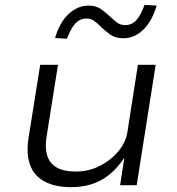

<svg xmlns="http://www.w3.org/2000/svg" viewBox="-20 -760 728 788"><path d="M272 8Q206 8 163 -15Q120 -38 103.5 -83Q87 -128 97 -193L145 -494H218L171 -198Q164 -155 173.5 -122.5Q183 -90 212 -73Q241 -56 292 -56Q345 -56 390.5 -79.5Q436 -103 466.5 -140Q497 -177 503 -219L546 -494H619L541 0H473L490 -111H489Q449 -51 396.5 -21.5Q344 8 272 8ZM255 -601 206 -604Q224 -667 261 -702Q298 -737 344 -737Q375 -737 395.5 -722Q416 -707 434 -690Q447 -677 461 -667Q475 -657 494 -657Q521 -657 539.5 -677Q558 -697 573 -740L623 -737Q604 -673 568 -638Q532 -603 486 -603Q453 -603 432.5 -618Q412 -633 394 -650Q381 -664 367 -674Q353 -684 335 -684Q308 -684 289 -663.5Q270 -643 255 -601Z"/></svg>

Font: Nunito Sans 7pt SemiExpanded Light
Style: Italic
Weight: 300
Width: 6
Italic angle: -9°
Designer: Vernon Adams
Foundry: Vernon Adams
Version: Version 3.101;gftools[0.9.27]